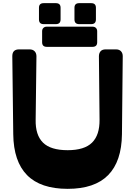

<svg xmlns="http://www.w3.org/2000/svg" viewBox="-20 -1183 856 1217"><path d="M482 -1030Q452 -1030 452 -1060V-1134Q452 -1163 482 -1163H558Q588 -1163 588 -1134V-1060Q588 -1030 558 -1030ZM257 -1030Q227 -1030 227 -1060V-1134Q227 -1163 257 -1163H334Q364 -1163 364 -1134V-1060Q364 -1030 334 -1030ZM277 -886Q247 -886 247 -915V-985Q247 -998 255 -1006Q263 -1014 277 -1014H566Q580 -1014 588 -1006Q596 -998 596 -985V-915Q596 -886 566 -886ZM753 -332Q751 -160 665.5 -73Q580 14 409 14Q237 14 151.5 -73Q66 -160 64 -332L58 -827Q58 -870 101 -870H167Q188 -870 199.5 -858Q211 -846 211 -826L206 -424Q204 -327 252.5 -279Q301 -231 409 -231Q515 -231 563.5 -279Q612 -327 611 -424L607 -826Q607 -846 617.5 -858Q628 -870 650 -870H715Q736 -870 747 -858Q758 -846 758 -827Z"/></svg>

Font: OpenDyslexic3
Style: Bold
Weight: 700
Designer: Abelardo Gonzalez
Version: Version 1.000;PS 001.001;hotconv 1.0.56